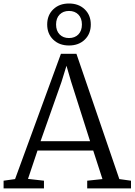

<svg xmlns="http://www.w3.org/2000/svg" viewBox="-23 -1050 750 1070"><path d="M61 -52 316.5 -750H403L642 -52L707 -43V0H463V-43L548 -52L496.5 -211H186L133 -53L222 -43V0H-3V-43ZM479 -263 373 -596 347.5 -683.5 319.5 -593 203 -263ZM361.5 -796.5Q307.5 -796.5 273.8 -829Q240 -861.5 240 -913.5Q240 -965.5 273.8 -998Q307.5 -1030.5 361.5 -1030.5Q415.5 -1030.5 449.2 -998Q483 -965.5 483 -913.5Q483 -861.5 449.2 -829Q415.5 -796.5 361.5 -796.5ZM361.5 -838Q394 -838 413.8 -858.2Q433.5 -878.5 433.5 -913.5Q433.5 -948.5 413.8 -968.8Q394 -989 361.5 -989Q329 -989 309.2 -968.8Q289.5 -948.5 289.5 -913.5Q289.5 -878.5 309.2 -858.2Q329 -838 361.5 -838Z"/></svg>

Font: Merriweather Light
Style: Regular
Weight: 300
Designer: Eben Sorkin
Foundry: Eben Sorkin
Version: Version 2.100